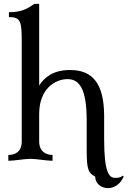

<svg xmlns="http://www.w3.org/2000/svg" viewBox="-20 -829 658 990"><path d="M182 -241C182 -373 266 -421 328 -421C388 -421 427 -374 427 -207V-54C427 50 437 63 471 82C471 118 502 141 537 141C572 141 603 117 618 81L613 77C599 88 588 88 573 88C543 88 517 61 517 -110V-229C517 -403 454 -468 341 -468C254 -468 209 -430 182 -388V-809H157C121 -784 92 -766 26 -766V-741C87 -741 92 -717 92 -617V-99C92 -47 59 -30 23 -30V0C54 0 106 -10 137 -10C168 -10 220 0 251 0V-30C219 -30 182 -47 182 -99Z"/></svg>

Font: Milonga
Style: Regular
Weight: 400
Designer: Pablo Impallari, Brenda Gallo, Rodrigo Fuenzalida
Foundry: Pablo Impallari, Brenda Gallo, Rodrigo Fuenzalida
Version: Version 1.000